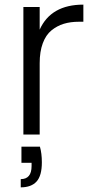

<svg xmlns="http://www.w3.org/2000/svg" viewBox="-20 -576 402 822"><path d="M150.9 51.8Q159.2 80.6 159.2 119.1Q159.2 176.3 136.5 201.2Q113.8 226.1 68.8 226.1V190.9Q115.2 190.9 115.2 134.8V121.1H71.8V51.8ZM80.1 0V-545.9H149.9V-449.2Q198.2 -556.2 336.9 -556.2V-482.9H317.9Q281.7 -482.9 252.9 -474.1Q224.1 -465.3 200.2 -445.8Q176.3 -426.3 163.1 -390.6Q149.9 -355 149.9 -305.2V0Z"/></svg>

Font: PoppinsZ Light
Style: Regular
Weight: 300
Designer: Ninad Kale (Devanagari), Jonny Pinhorn (Latin)
Foundry: Indian Type Foundry
Version: Version 3.002;FEAKit 1.0